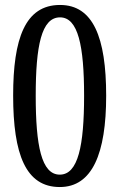

<svg xmlns="http://www.w3.org/2000/svg" viewBox="-20 -744 482 774"><path d="M221 10C352 10 408 -125 408 -358C408 -594 355 -724 222 -724C81 -724 33 -588 33 -359C33 -121 84 10 221 10ZM221 -40C147 -40 124 -157 124 -358C124 -559 147 -674 222 -674C295 -674 319 -559 319 -358C319 -157 295 -40 221 -40Z"/></svg>

Font: Noto Serif Bengali ExtraCondensed
Style: Regular
Weight: 400
Width: 2
Designer: Juan Bruce, Universal Thirst, Indian Type Foundry and the Monotype Design Team.
Foundry: Monotype Imaging Inc.
Version: Version 2.003